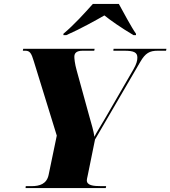

<svg xmlns="http://www.w3.org/2000/svg" viewBox="-20 -964 873 984"><path d="M305 -791V-784H320C393 -816 475 -862 515 -885C546 -860 597 -824 664 -784H677V-791C654 -823 610 -906 589 -944H456C413 -896 361 -838 305 -791ZM111 0H522L524 -10H499C457 -10 425 -14 425 -40C425 -44 426 -49 430 -67L467 -249L699 -647C725 -692 747 -704 788 -704H831L833 -714H562L561 -704H617C667 -704 684 -695 684 -669C684 -654 680 -636 663 -607L519 -358C489 -306 473 -283 464 -263C459 -296 450 -324 436 -374L373 -603C363 -638 361 -665 361 -673C361 -692 372 -704 404 -704H463L465 -714H99L97 -704H110C133 -704 141 -691 153 -651L271 -269L229 -67C219 -21 183 -10 142 -10H112Z"/></svg>

Font: Noto Serif Display Black
Style: Italic
Weight: 900
Italic angle: -12°
Designer: Monotype Design Team
Foundry: Monotype Imaging Inc.
Version: Version 2.009